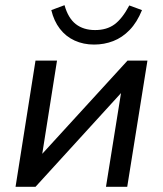

<svg xmlns="http://www.w3.org/2000/svg" viewBox="-20 -721 628 741"><path d="M40 0 117 -487H200L137 -89H108L472 -487H549L471 0H389L453 -399H481L117 0ZM343 -549Q302 -549 268 -564.5Q234 -580 211 -610Q188 -640 178 -682L229 -701Q243 -651 272.5 -628Q302 -605 347 -605Q392 -605 422 -627Q452 -649 479 -700L528 -682Q509 -635 480.5 -605.5Q452 -576 417 -562.5Q382 -549 343 -549Z"/></svg>

Font: Nunito Sans 12pt Medium
Style: Italic
Weight: 500
Italic angle: -9°
Designer: Vernon Adams
Foundry: Vernon Adams
Version: Version 3.101;gftools[0.9.27]